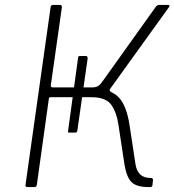

<svg xmlns="http://www.w3.org/2000/svg" viewBox="-20 -762 710 782"><path d="M92 0Q87 0 85 -2.5Q83 -5 84 -10L186 -732Q187 -742 196 -742H224Q233 -742 232 -732L187 -415Q186 -406 195 -406H367L366 -399Q432 -399 464 -365Q496 -331 508 -250L532 -92Q537 -64 552 -50.5Q567 -37 596 -37Q603 -37 603 -29L601 -8Q600 0 592 0H587Q535 0 515 -21Q495 -42 487 -92L463 -250Q455 -306 432.5 -336Q410 -366 354 -366H186Q179 -366 179 -360L130 -9Q129 0 119 0ZM351 -381 354 -406Q372 -406 381 -412.5Q390 -419 400 -434L615 -735Q621 -742 628 -742H665Q669 -742 670 -739.5Q671 -737 669 -734L430 -402Q426 -397 427 -393Q428 -389 435 -386ZM263 -222Q255 -222 257 -227L298 -527Q298 -530 300 -532Q302 -534 305 -534H330Q337 -534 337 -524L295 -230Q294 -222 287 -222Z"/></svg>

Font: Libre Franklin Thin
Style: Italic
Weight: 100
Italic angle: -8°
Designer: Pablo Impallari, Rodrigo Fuenzalida, Nhung Nguyen
Foundry: Impallari Type
Version: Version 3.000